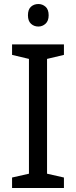

<svg xmlns="http://www.w3.org/2000/svg" viewBox="-20 -935 379 955"><path d="M298 0H40V-52L124 -71V-642L40 -662V-714H298V-662L214 -642V-71L298 -52ZM171 -915Q191 -915 206.5 -901.5Q222 -888 222 -859Q222 -831 206.5 -817Q191 -803 171 -803Q149 -803 134 -817Q119 -831 119 -859Q119 -888 134 -901.5Q149 -915 171 -915Z"/></svg>

Font: Noto Sans Kawi
Style: Regular
Weight: 400
Designer: Fadhl Haqq
Version: Version 1.000